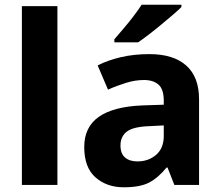

<svg xmlns="http://www.w3.org/2000/svg" viewBox="-20 -786 937 816"><path d="M224 0H73V-760H224Z M615 -556Q717 -556 771.5 -507.5Q826 -459 826 -364V0H721L692 -74H688Q652 -30 613.5 -10Q575 10 506 10Q434 10 386 -32Q338 -74 338 -161Q338 -246 400 -289.5Q462 -333 585 -338L676 -341V-358Q676 -407 653.5 -426.5Q631 -446 592 -446Q555 -446 516 -434Q477 -422 439 -405L395 -508Q438 -530 493.5 -543Q549 -556 615 -556ZM619 -250Q547 -248 519.5 -227Q492 -206 492 -168Q492 -133 511.5 -116.5Q531 -100 564 -100Q611 -100 643.5 -128Q676 -156 676 -208V-253ZM751 -766V-756Q737 -742 713.5 -722Q690 -702 663.5 -680Q637 -658 611.5 -638.5Q586 -619 567 -606H466V-619Q482 -638 504 -663.5Q526 -689 547 -716.5Q568 -744 582 -766Z"/></svg>

Font: Noto Sans Cherokee
Style: Bold
Weight: 700
Designer: Monotype Design Team
Foundry: Monotype Imaging Inc.
Version: Version 2.001; ttfautohint (v1.8.4.7-5d5b)